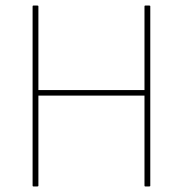

<svg xmlns="http://www.w3.org/2000/svg" viewBox="-20 -675 661 695"><path d="M101 0Q98 0 98 -3V-652Q98 -655 101 -655H115Q119 -655 119 -652V-349H503V-652Q503 -655 506 -655H520Q524 -655 524 -652V-3Q524 0 520 0H506Q503 0 503 -3V-329H119V-3Q119 0 115 0Z"/></svg>

Font: Sofia Sans Semi Condensed Thin
Style: Regular
Weight: 250
Version: Version 4.100